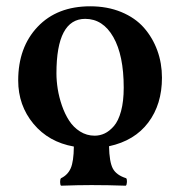

<svg xmlns="http://www.w3.org/2000/svg" viewBox="-20 -463 575 613"><path d="M252 -402.8Q160.2 -402.8 160.2 -229Q160.2 -205.1 164.3 -179Q168.5 -152.8 177.7 -126Q187 -99.1 200.7 -77.9Q214.4 -56.6 235.6 -43.2Q256.8 -29.8 282.2 -29.8Q298.8 -29.8 314 -36.9Q329.1 -43.9 343.5 -60.3Q357.9 -76.7 366.5 -108.2Q375 -139.6 375 -183.1Q375 -286.6 341.8 -344.7Q308.6 -402.8 252 -402.8ZM38.1 -206.1Q38.1 -312 100.1 -377.4Q162.1 -442.9 268.1 -442.9Q322.8 -442.9 367.2 -424.6Q411.6 -406.2 439.5 -374.5Q467.3 -342.8 482.2 -302Q497.1 -261.2 497.1 -214.8Q497.1 -129.9 453.4 -71.8Q409.7 -13.7 328.1 3.9Q329.1 54.2 340.3 75.2Q351.6 96.2 382.8 106Q385.7 108.9 385.3 117.9Q384.8 127 381.8 129.9Q324.2 127.9 272 127.9Q230.5 127.9 174.8 129.9Q171.9 127 171.9 117.9Q171.9 108.9 174.8 106Q196.3 95.7 205.8 74.2Q215.3 52.7 215.8 4.9Q135.3 -9.3 86.7 -67.9Q38.1 -126.5 38.1 -206.1Z"/></svg>

Font: Common Serif SemiBold
Style: Regular
Weight: 600
Designer: Philipp H. Poll, Khaled Hosny
Foundry: Stefan Peev, Context Ltd.
Version: Version 1.026